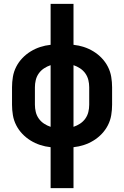

<svg xmlns="http://www.w3.org/2000/svg" viewBox="-20 -755 640 990"><path d="M241 215V4Q213 1 187 -7.5Q161 -16 137.5 -30.5Q114 -45 95 -65Q76 -85 63.5 -109.5Q51 -134 46.5 -161Q42 -188 42 -215V-305Q42 -332 46.5 -359Q51 -386 63.5 -410.5Q76 -435 95 -455Q114 -475 137.5 -489.5Q161 -504 187 -512.5Q213 -521 241 -524V-735H359V-524Q387 -521 413 -512.5Q439 -504 462.5 -489.5Q486 -475 505 -455Q524 -435 536.5 -410.5Q549 -386 553.5 -359Q558 -332 558 -305V-215Q558 -188 553.5 -161Q549 -134 536.5 -109.5Q524 -85 505 -65Q486 -45 462.5 -30.5Q439 -16 413 -7.5Q387 1 359 4V215ZM241 -101V-419Q223 -413 207 -402.5Q191 -392 180 -376.5Q169 -361 164.5 -342.5Q160 -324 160 -305V-215Q160 -196 164.5 -177.5Q169 -159 180 -143.5Q191 -128 207 -117.5Q223 -107 241 -101ZM359 -101Q377 -107 393 -117.5Q409 -128 420 -143.5Q431 -159 435.5 -177.5Q440 -196 440 -215V-305Q440 -324 435.5 -342.5Q431 -361 420 -376.5Q409 -392 393 -402.5Q377 -413 359 -419Z"/></svg>

Font: Iosevka Fixed Extended
Style: Bold
Weight: 700
Width: 7
Monospace: yes
Designer: Belleve Invis
Foundry: Belleve Invis
Version: Version 24.1.1; ttfautohint (v1.8.4)